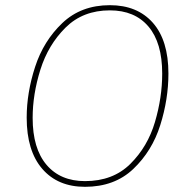

<svg xmlns="http://www.w3.org/2000/svg" viewBox="-20 -711 729 741"><path d="M630 -427Q630 -328 598.5 -228Q567 -128 494.5 -59Q422 10 308 10Q203 10 143 -59.5Q83 -129 83 -257Q83 -353 115.5 -453Q148 -553 220.5 -622Q293 -691 404 -691Q510 -691 570 -623Q630 -555 630 -427ZM106 -256Q106 -138 159.5 -75Q213 -12 308 -12Q416 -12 483 -78.5Q550 -145 578 -240Q606 -335 606 -427Q606 -546 553 -608.5Q500 -671 404 -671Q300 -671 233 -604.5Q166 -538 136 -442.5Q106 -347 106 -256Z"/></svg>

Font: FiraGO Thin
Style: Italic
Weight: 100
Italic angle: -8°
Designer: bBox Type GmbH
Foundry: bBox Type GmbH
Version: Version 1.001